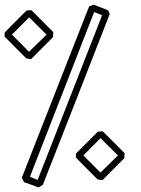

<svg xmlns="http://www.w3.org/2000/svg" viewBox="-95 -715 615 835"><path d="M0 57.6Q73.7 -129.4 146.2 -314.7Q218.8 -500 292.5 -687Q297.9 -689 302.5 -690.9Q307.1 -692.9 312.5 -694.8Q328.1 -688.5 343.5 -682.6Q358.9 -676.8 374.5 -670.4Q377 -666.5 378.7 -662.4Q380.4 -658.2 382.3 -654.3Q310.1 -468.3 237.1 -282.5Q164.1 -96.7 91.3 88.9Q86.9 91.8 82.3 94.5Q77.6 97.2 72.8 100.1Q57.1 94.2 41.3 88.4Q25.4 82.5 9.3 77.1ZM35.2 53.7Q41 56.2 44.9 57.6Q48.8 59.1 52 60.5Q55.2 62 59.1 63.7Q63 65.4 68.8 67.4Q139.2 -112.8 209 -290.8Q278.8 -468.8 349.1 -648.9Q340.3 -652.8 331.5 -656Q322.8 -659.2 314.5 -662.6ZM135.7 -553.7Q111.8 -529.8 88.1 -505.9Q64.5 -481.9 40.5 -458Q35.2 -459 30 -459.5Q24.9 -460 19.5 -460.9Q-4.4 -484.9 -28.1 -508.5Q-51.8 -532.2 -75.2 -556.2Q-75.2 -560.5 -75 -564.9Q-74.7 -569.3 -74.7 -573.7Q-50.8 -598.1 -27.1 -621.8Q-3.4 -645.5 20.5 -669.4Q25.9 -669.9 31.2 -670.2Q36.6 -670.4 42 -670.4Q65.9 -646.5 89.6 -622.8Q113.3 -599.1 136.7 -575.2ZM107.4 -564.5Q97.2 -574.7 87.9 -583.7Q78.6 -592.8 69.6 -601.8Q60.5 -610.8 51.3 -620.1Q42 -629.4 31.7 -639.6Q13.2 -621.1 -5.6 -602.1Q-24.4 -583 -43 -564.5Q-24.4 -545.9 -5.9 -527.1Q12.7 -508.3 31.2 -489.7ZM445.8 -27.3Q421.9 -3.4 398.2 20.5Q374.5 44.4 350.6 68.4Q345.2 67.4 340.1 66.9Q335 66.4 329.6 65.4Q305.7 41.5 282 17.8Q258.3 -5.9 234.9 -29.8Q234.9 -34.2 235.1 -38.6Q235.4 -43 235.4 -47.4L330.6 -142.6Q335.9 -143.1 341.3 -143.3Q346.7 -143.6 352.1 -143.6Q399.9 -96.7 446.8 -48.8ZM418 -39.1Q407.7 -49.3 398.4 -58.3Q389.2 -67.4 380.1 -76.4Q371.1 -85.4 361.8 -94.7Q352.5 -104 342.3 -114.3Q323.7 -95.7 304.9 -76.7Q286.1 -57.6 267.6 -39.1Q286.1 -20.5 304.7 -1.7Q323.2 17.1 341.8 35.6Z"/></svg>

Font: XB Kayhan Pook
Style: Regular
Weight: 700
Designer: Behnam
Foundry: Irmug
Version: Version 7.300 2009